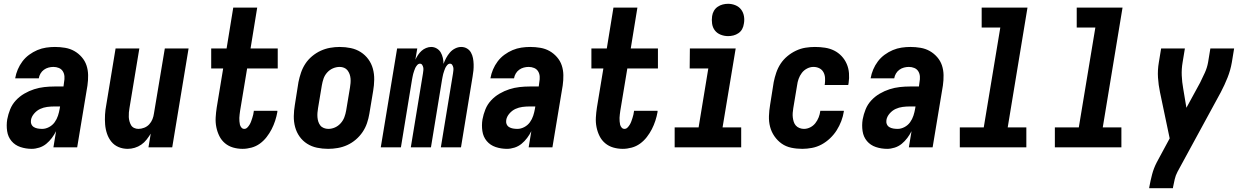

<svg xmlns="http://www.w3.org/2000/svg" viewBox="-20 -775 6540 1010"><path d="M147 8Q116 8 87.5 -1.5Q59 -11 40.5 -33Q22 -55 17.5 -85.5Q13 -116 18 -147Q23 -174 33.5 -200Q44 -226 63.5 -247Q83 -268 108 -282.5Q133 -297 159.5 -305.5Q186 -314 213 -317Q240 -320 266 -320H314L317 -343Q320 -358 319 -373Q318 -388 310.5 -400Q303 -412 289.5 -417.5Q276 -423 261 -423Q248 -423 235 -419.5Q222 -416 211 -408Q200 -400 193 -388Q186 -376 184 -363H60V-364Q64 -387 73.5 -409.5Q83 -432 98 -452Q113 -472 133.5 -487Q154 -502 176.5 -511.5Q199 -521 222.5 -524.5Q246 -528 269 -528Q296 -528 322.5 -523.5Q349 -519 371 -506.5Q393 -494 410 -474.5Q427 -455 435 -431Q443 -407 443.5 -380Q444 -353 440 -325L386 0H261L275 -85Q266 -67 253 -49.5Q240 -32 223.5 -18.5Q207 -5 186.5 1.5Q166 8 147 8ZM202 -97Q220 -97 238 -106.5Q256 -116 267.5 -132Q279 -148 285 -166.5Q291 -185 294 -203L296 -215H266Q247 -215 228 -212.5Q209 -210 191.5 -202Q174 -194 160 -178Q146 -162 143 -144Q141 -132 145 -122Q149 -112 158 -106.5Q167 -101 178.5 -99Q190 -97 202 -97Z M652 8Q626 8 603.5 -1.5Q581 -11 566 -29.5Q551 -48 543 -71.5Q535 -95 533 -120.5Q531 -146 532.5 -172Q534 -198 539 -223L588 -520H713L661 -206Q659 -195 658 -183Q657 -171 657.5 -159.5Q658 -148 661 -137Q664 -126 669.5 -116.5Q675 -107 685.5 -102Q696 -97 708 -97Q723 -97 738.5 -103Q754 -109 765 -121Q776 -133 782 -148Q788 -163 790 -179L847 -520H972L886 0H761L773 -72Q763 -56 751 -40.5Q739 -25 723 -14Q707 -3 688.5 2.5Q670 8 652 8Z M1256 8Q1230 8 1206 1Q1182 -6 1163.5 -21.5Q1145 -37 1134 -59Q1123 -81 1118 -106Q1113 -131 1114.5 -157Q1116 -183 1120 -209L1154 -415H1091V-520H1172L1207 -735H1333L1298 -520H1441V-415H1280L1243 -192Q1242 -182 1240.5 -173Q1239 -164 1239 -155Q1239 -146 1239.5 -137Q1240 -128 1242 -119.5Q1244 -111 1250 -104Q1256 -97 1265 -97Q1274 -97 1281 -104Q1288 -111 1293 -119.5Q1298 -128 1301 -136.5Q1304 -145 1307 -154Q1310 -163 1312 -172Q1314 -181 1315 -189V-192H1439V-186Q1435 -163 1427.5 -140Q1420 -117 1409 -95.5Q1398 -74 1382.5 -54Q1367 -34 1347 -19.5Q1327 -5 1303 1.5Q1279 8 1256 8Z M1706 8Q1676 8 1647.5 2Q1619 -4 1595.5 -19Q1572 -34 1556 -56.5Q1540 -79 1532.5 -106.5Q1525 -134 1525.5 -164Q1526 -194 1531 -223L1550 -343Q1555 -368 1563.5 -393Q1572 -418 1586.5 -440Q1601 -462 1622 -479.5Q1643 -497 1667 -508Q1691 -519 1716.5 -523.5Q1742 -528 1767 -528Q1797 -528 1825.5 -522Q1854 -516 1877.5 -501Q1901 -486 1917.5 -463.5Q1934 -441 1941.5 -413.5Q1949 -386 1948.5 -356Q1948 -326 1943 -297L1923 -177Q1919 -152 1910.5 -127Q1902 -102 1887 -80Q1872 -58 1851.5 -40.5Q1831 -23 1807 -12Q1783 -1 1757 3.5Q1731 8 1706 8ZM1707 -97Q1725 -97 1742 -104.5Q1759 -112 1772 -126.5Q1785 -141 1791.5 -158.5Q1798 -176 1801 -194L1821 -314Q1823 -326 1824 -338Q1825 -350 1824 -362Q1823 -374 1819 -385Q1815 -396 1808 -405Q1801 -414 1790 -418.5Q1779 -423 1767 -423Q1749 -423 1731.5 -415.5Q1714 -408 1701 -393.5Q1688 -379 1682 -361.5Q1676 -344 1673 -326L1653 -206Q1651 -194 1650 -182Q1649 -170 1650 -158Q1651 -146 1654.5 -135Q1658 -124 1665 -115Q1672 -106 1683.5 -101.5Q1695 -97 1707 -97Z M1983 0 2069 -520H2175L2165 -461Q2171 -474 2179 -486Q2187 -498 2197.5 -507.5Q2208 -517 2221.5 -522.5Q2235 -528 2248 -528Q2264 -528 2277.5 -520Q2291 -512 2298.5 -499Q2306 -486 2309.5 -470.5Q2313 -455 2313 -439Q2319 -455 2327 -470Q2335 -485 2346.5 -498.5Q2358 -512 2374 -520Q2390 -528 2406 -528Q2423 -528 2436.5 -520Q2450 -512 2457.5 -498.5Q2465 -485 2468 -469.5Q2471 -454 2471.5 -437.5Q2472 -421 2470.5 -404.5Q2469 -388 2466 -372L2405 0H2299L2363 -389Q2364 -397 2365 -405Q2366 -413 2364.5 -420Q2363 -427 2359 -433.5Q2355 -440 2347 -440Q2339 -440 2332.5 -432.5Q2326 -425 2322.5 -417.5Q2319 -410 2316.5 -402Q2314 -394 2311.5 -386Q2309 -378 2308 -370Q2307 -362 2305 -354L2247 0H2141L2205 -389Q2206 -397 2207 -405Q2208 -413 2206.5 -420Q2205 -427 2201 -433.5Q2197 -440 2189 -440Q2181 -440 2174.5 -432.5Q2168 -425 2164.5 -417.5Q2161 -410 2158.5 -402Q2156 -394 2153.5 -386Q2151 -378 2150 -370Q2149 -362 2147 -354L2089 0Z M2647 8Q2616 8 2587.5 -1.5Q2559 -11 2540.5 -33Q2522 -55 2517.5 -85.5Q2513 -116 2518 -147Q2523 -174 2533.5 -200Q2544 -226 2563.5 -247Q2583 -268 2608 -282.5Q2633 -297 2659.5 -305.5Q2686 -314 2713 -317Q2740 -320 2766 -320H2814L2817 -343Q2820 -358 2819 -373Q2818 -388 2810.5 -400Q2803 -412 2789.5 -417.5Q2776 -423 2761 -423Q2748 -423 2735 -419.5Q2722 -416 2711 -408Q2700 -400 2693 -388Q2686 -376 2684 -363H2560V-364Q2564 -387 2573.5 -409.5Q2583 -432 2598 -452Q2613 -472 2633.5 -487Q2654 -502 2676.5 -511.5Q2699 -521 2722.5 -524.5Q2746 -528 2769 -528Q2796 -528 2822.5 -523.5Q2849 -519 2871 -506.5Q2893 -494 2910 -474.5Q2927 -455 2935 -431Q2943 -407 2943.5 -380Q2944 -353 2940 -325L2886 0H2761L2775 -85Q2766 -67 2753 -49.5Q2740 -32 2723.5 -18.5Q2707 -5 2686.5 1.5Q2666 8 2647 8ZM2702 -97Q2720 -97 2738 -106.5Q2756 -116 2767.5 -132Q2779 -148 2785 -166.5Q2791 -185 2794 -203L2796 -215H2766Q2747 -215 2728 -212.5Q2709 -210 2691.5 -202Q2674 -194 2660 -178Q2646 -162 2643 -144Q2641 -132 2645 -122Q2649 -112 2658 -106.5Q2667 -101 2678.5 -99Q2690 -97 2702 -97Z M3256 8Q3230 8 3206 1Q3182 -6 3163.5 -21.5Q3145 -37 3134 -59Q3123 -81 3118 -106Q3113 -131 3114.5 -157Q3116 -183 3120 -209L3154 -415H3091V-520H3172L3207 -735H3333L3298 -520H3441V-415H3280L3243 -192Q3242 -182 3240.5 -173Q3239 -164 3239 -155Q3239 -146 3239.5 -137Q3240 -128 3242 -119.5Q3244 -111 3250 -104Q3256 -97 3265 -97Q3274 -97 3281 -104Q3288 -111 3293 -119.5Q3298 -128 3301 -136.5Q3304 -145 3307 -154Q3310 -163 3312 -172Q3314 -181 3315 -189V-192H3439V-186Q3435 -163 3427.5 -140Q3420 -117 3409 -95.5Q3398 -74 3382.5 -54Q3367 -34 3347 -19.5Q3327 -5 3303 1.5Q3279 8 3256 8Z M3529 0V-105H3655L3706 -415H3608L3609 -520H3850L3781 -105H3879V0ZM3810 -585Q3790 -585 3771 -592.5Q3752 -600 3740.5 -615Q3729 -630 3726 -650Q3723 -670 3726 -690Q3728 -705 3735.5 -718Q3743 -731 3755.5 -739.5Q3768 -748 3782 -751.5Q3796 -755 3810 -755Q3830 -755 3848.5 -747.5Q3867 -740 3878.5 -725Q3890 -710 3893.5 -690Q3897 -670 3893 -650Q3891 -635 3884 -622Q3877 -609 3864.5 -600.5Q3852 -592 3838 -588.5Q3824 -585 3810 -585Z M4200 8Q4170 8 4142 2Q4114 -4 4092 -19.5Q4070 -35 4054 -58Q4038 -81 4031 -108Q4024 -135 4025 -164.5Q4026 -194 4031 -223L4050 -343Q4055 -368 4063.5 -393Q4072 -418 4086.5 -440Q4101 -462 4122 -479.5Q4143 -497 4167.5 -508.5Q4192 -520 4217 -524Q4242 -528 4267 -528Q4294 -528 4320 -524Q4346 -520 4368 -509Q4390 -498 4407 -480Q4424 -462 4434 -439Q4444 -416 4446 -390Q4448 -364 4444 -338L4442 -328H4318L4319 -333Q4321 -349 4320 -365.5Q4319 -382 4311.5 -395.5Q4304 -409 4290 -416Q4276 -423 4259 -423Q4242 -423 4225.5 -414.5Q4209 -406 4198 -391.5Q4187 -377 4181 -360Q4175 -343 4173 -326L4153 -206Q4151 -194 4150 -181.5Q4149 -169 4150.5 -157Q4152 -145 4155.5 -134Q4159 -123 4166.5 -114.5Q4174 -106 4185.5 -101.5Q4197 -97 4209 -97Q4226 -97 4242 -105Q4258 -113 4269 -127Q4280 -141 4286.5 -157.5Q4293 -174 4295 -191V-192H4419V-189Q4415 -163 4405.5 -138Q4396 -113 4381.5 -90Q4367 -67 4346.5 -47.5Q4326 -28 4302 -15Q4278 -2 4251.5 3Q4225 8 4200 8Z M4647 8Q4616 8 4587.5 -1.5Q4559 -11 4540.5 -33Q4522 -55 4517.5 -85.5Q4513 -116 4518 -147Q4523 -174 4533.5 -200Q4544 -226 4563.5 -247Q4583 -268 4608 -282.5Q4633 -297 4659.5 -305.5Q4686 -314 4713 -317Q4740 -320 4766 -320H4814L4817 -343Q4820 -358 4819 -373Q4818 -388 4810.5 -400Q4803 -412 4789.5 -417.5Q4776 -423 4761 -423Q4748 -423 4735 -419.5Q4722 -416 4711 -408Q4700 -400 4693 -388Q4686 -376 4684 -363H4560V-364Q4564 -387 4573.5 -409.5Q4583 -432 4598 -452Q4613 -472 4633.5 -487Q4654 -502 4676.5 -511.5Q4699 -521 4722.5 -524.5Q4746 -528 4769 -528Q4796 -528 4822.5 -523.5Q4849 -519 4871 -506.5Q4893 -494 4910 -474.5Q4927 -455 4935 -431Q4943 -407 4943.5 -380Q4944 -353 4940 -325L4886 0H4761L4775 -85Q4766 -67 4753 -49.5Q4740 -32 4723.5 -18.5Q4707 -5 4686.5 1.5Q4666 8 4647 8ZM4702 -97Q4720 -97 4738 -106.5Q4756 -116 4767.5 -132Q4779 -148 4785 -166.5Q4791 -185 4794 -203L4796 -215H4766Q4747 -215 4728 -212.5Q4709 -210 4691.5 -202Q4674 -194 4660 -178Q4646 -162 4643 -144Q4641 -132 4645 -122Q4649 -112 4658 -106.5Q4667 -101 4678.5 -99Q4690 -97 4702 -97Z M5029 0V-105H5155L5242 -630H5144V-735H5385L5281 -105H5379V0Z M5529 0V-105H5655L5742 -630H5644V-735H5885L5781 -105H5879V0Z M6150 215H6025L6026 208Q6032 175 6040.5 142.5Q6049 110 6065 79L6133 -47L6082 -290Q6074 -328 6071.5 -367Q6069 -406 6076 -447L6088 -520H6213L6201 -447Q6195 -412 6196.5 -377.5Q6198 -343 6204 -310L6221 -208L6293 -340Q6306 -366 6318 -392.5Q6330 -419 6335 -447L6347 -520H6472L6460 -447Q6453 -406 6437.5 -367Q6422 -328 6402 -290L6174 129Q6164 148 6159.5 168Q6155 188 6151 208Z"/></svg>

Font: Iosevka Term Curly XBd Obl
Style: Regular
Weight: 800
Italic angle: -9°
Designer: Belleve Invis
Foundry: Belleve Invis
Version: Version 32.3.0